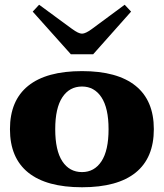

<svg xmlns="http://www.w3.org/2000/svg" viewBox="-20 -780 691 810"><path d="M118 -731 145 -760 284 -658Q311 -638 326 -638Q341 -638 368 -658L506 -760L533 -731L373 -551H279ZM22 -235Q22 -356 99 -418Q176 -480 326 -480Q475 -480 552 -418Q629 -356 629 -235Q629 -114 552.5 -52Q476 10 326 10Q176 10 99 -52Q22 -114 22 -235ZM438 -235Q438 -324 408 -369.5Q378 -415 326 -415Q273 -415 243 -369.5Q213 -324 213 -235Q213 -145 243 -99.5Q273 -54 326 -54Q378 -54 408 -99.5Q438 -145 438 -235Z"/></svg>

Font: Taviraj ExtraBold
Style: Regular
Weight: 800
Designer: Katatrad Team
Foundry: CadsonDemak
Version: Version 1.001